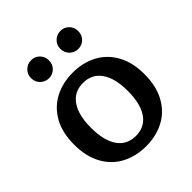

<svg xmlns="http://www.w3.org/2000/svg" viewBox="-195 -813 950 950"><g transform="rotate(-45 279.5 -338.0)"><path d="M115 -627Q115 -654 133.5 -672Q152 -690 178 -690Q204 -690 222 -672Q240 -654 240 -627Q240 -600 222 -582Q204 -564 178 -564Q152 -564 133.5 -582Q115 -600 115 -627ZM320 -627Q320 -654 338.5 -672Q357 -690 383 -690Q409 -690 427 -672Q445 -654 445 -627Q445 -600 427 -582Q409 -564 383 -564Q357 -564 338.5 -582Q320 -600 320 -627ZM33 -244Q33 -328 65.5 -385.5Q98 -443 154 -472Q210 -501 280 -501Q350 -501 405.5 -472Q461 -443 493.5 -385.5Q526 -328 526 -244Q526 -160 493.5 -102Q461 -44 405.5 -15Q350 14 280 14Q210 14 154 -15Q98 -44 65.5 -102Q33 -160 33 -244ZM409 -244Q409 -333 375.5 -381Q342 -429 280 -429Q218 -429 184.5 -381Q151 -333 151 -244Q151 -154 184.5 -106Q218 -58 280 -58Q342 -58 375.5 -106Q409 -154 409 -244Z"/></g></svg>

Font: Maitree Semibold
Style: Regular
Weight: 600
Designer: CadsonDemak Team
Foundry: CadsonDemak
Version: Version 1.000